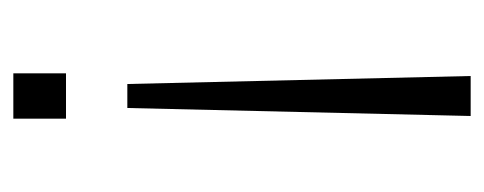

<svg xmlns="http://www.w3.org/2000/svg" viewBox="-239 -327 726 288"><g transform="rotate(-90 124.0 -183.0)"><path d="M94 160 106 -355H142L154 160ZM90 -447V-526H158V-447Z"/></g></svg>

Font: Archivo SemiExpanded Thin
Style: Regular
Weight: 250
Width: 6
Designer: Hector Gatti
Foundry: Omnibus-Type
Version: Version 2.001